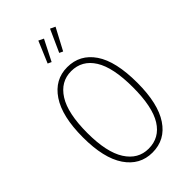

<svg xmlns="http://www.w3.org/2000/svg" viewBox="-275 -1014 1117 1117"><g transform="rotate(-45 283.5 -456.0)"><path d="M371.1 -921.9 401.9 -907.2 331.1 -773.9 309.1 -784.2ZM273.9 -920.9 305.2 -905.8 240.2 -777.8 217.8 -788.1ZM283.2 -692.9Q387.7 -692.9 447.8 -604.7Q507.8 -516.6 507.8 -339.8Q507.8 -168.9 448.2 -79.6Q388.7 9.8 283.2 9.8Q180.2 9.8 119.6 -79.3Q59.1 -168.5 59.1 -338.9Q59.1 -512.2 119.9 -602.5Q180.7 -692.9 283.2 -692.9ZM283.2 -660.2Q196.3 -660.2 145.8 -580.6Q95.2 -501 95.2 -338.9Q95.2 -180.7 146 -101.3Q196.8 -22 283.2 -22Q373.5 -22 422.4 -100.3Q471.2 -178.7 471.2 -339.8Q471.2 -502.9 421.6 -581.5Q372.1 -660.2 283.2 -660.2Z"/></g></svg>

Font: Fira Sans Compressed UltraLight
Style: Regular
Weight: 200
Width: 1
Designer: Carrois Corporate & Edenspiekermann AG
Foundry: Carrois Corporate GbR & Edenspiekermann AG
Version: Version 4.203;PS 004.203;hotconv 1.0.88;makeotf.lib2.5.64775